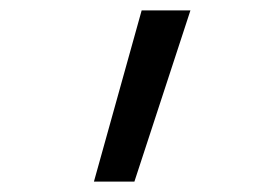

<svg xmlns="http://www.w3.org/2000/svg" viewBox="-20 -158 540 370"><path d="M161 192 253 -138H347L239 192Z"/></svg>

Font: Iosevka NFM
Style: Regular
Weight: 400
Monospace: yes
Designer: Belleve Invis
Foundry: Belleve Invis
Version: Version 29.0.4; ttfautohint (v1.8.4);Nerd Fonts 3.3.0